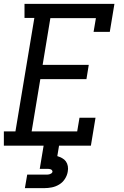

<svg xmlns="http://www.w3.org/2000/svg" viewBox="-22 -755 642 995"><path d="M-2 0V-74H58L156 -662H105V-735H571L547 -590H463L475 -661H239L199 -419H438L426 -345H187L142 -74H378L390 -145H473L449 0ZM107 220 119 150H219Q223 150 227.5 149.5Q232 149 236.5 147.5Q241 146 245 143Q249 140 250 135Q250 135 250 135Q250 135 250 135Q250 131 247.5 127.5Q245 124 241 122.5Q237 121 232.5 120.5Q228 120 224 120H184L204 0H284L275 54Q288 58 300 64.5Q312 71 319.5 81.5Q327 92 329.5 106Q332 120 329 135Q326 154 314.5 172Q303 190 285 201Q267 212 247 216Q227 220 207 220Z"/></svg>

Font: Iosevka Etoile Oblique
Style: Regular
Weight: 400
Italic angle: -9°
Designer: Belleve Invis
Foundry: Belleve Invis
Version: Version 15.5.2; ttfautohint (v1.8.4)